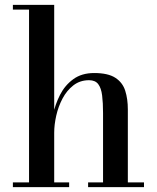

<svg xmlns="http://www.w3.org/2000/svg" viewBox="-20 -770 644 790"><path d="M33 0V-19.5H99.5V-730.5H33V-750H203V-19.5H264.5V0ZM342.5 0V-19.5H404V-305Q404 -347 400.2 -377.2Q396.5 -407.5 384.2 -423.8Q372 -440 346.5 -440Q309.5 -440 282.2 -419Q255 -398 237.5 -365Q220 -332 211.5 -294.5Q203 -257 203 -224L189.5 -222Q189.5 -256 198.2 -298.2Q207 -340.5 227 -379.8Q247 -419 281.5 -444.2Q316 -469.5 367.5 -469.5Q424.5 -469.5 454.5 -450Q484.5 -430.5 495.2 -396.8Q506 -363 506 -319.5V-19.5H572.5V0Z"/></svg>

Font: Bodoni Moda 11pt Medium
Style: Regular
Weight: 500
Designer: Owen Earl
Foundry: indestructible type
Version: Version 2.004